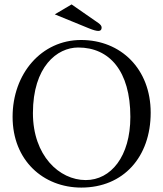

<svg xmlns="http://www.w3.org/2000/svg" viewBox="-20 -839 738 869"><path d="M334 -624C475 -624 570 -518 570 -310C570 -131 482 -24 368 -24C248 -24 129 -135 129 -327C129 -537 238 -624 334 -624ZM662 -329C662 -527 527 -658 347 -658C168 -658 37 -506 37 -310C37 -113 176 10 348 10C539 10 662 -129 662 -329ZM304 -819 228 -774 382 -711C404 -702 417 -699 425 -699C435 -699 440 -704 440 -714C440 -721 436 -727 425 -735Z"/></svg>

Font: Linux Libertine O C
Style: Regular
Weight: 400
Designer: Philipp H. Poll
Foundry: Philipp H. Poll
Version: Version 4.0.3